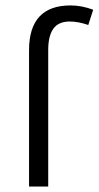

<svg xmlns="http://www.w3.org/2000/svg" viewBox="-20 -680 360 700"><path d="M155.8 0H85.9V-497.1Q85.9 -660.2 237.3 -660.2Q277.8 -660.2 319.8 -644.5L301.8 -588.9Q265.1 -601.6 234.4 -601.6Q193.4 -601.6 174.6 -575.4Q155.8 -549.3 155.8 -498Z"/></svg>

Font: XL-Viking
Style: Regular
Weight: 400
Foundry: Ascender Corporation
Version: Version 1.10 March 23, 2015